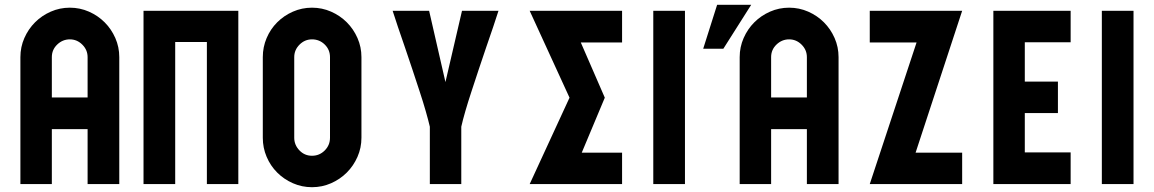

<svg xmlns="http://www.w3.org/2000/svg" viewBox="-20 -767 4808 800"><path d="M345 -229H196V0H65V-529Q65 -571 81.5 -608.5Q98 -646 126 -674Q154 -702 191.5 -718.5Q229 -735 271 -735Q313 -735 350.5 -718.5Q388 -702 416 -674Q444 -646 460.5 -608.5Q477 -571 477 -529V0H345ZM345 -361V-529Q345 -559 323 -581Q301 -603 271 -603Q241 -603 218.5 -581.5Q196 -560 196 -529V-361Z M578 -722H973V0H842V-592H710V0H578Z M1280 -735Q1322 -735 1359.5 -718.5Q1397 -702 1425 -674Q1453 -646 1469.5 -608.5Q1486 -571 1486 -529V-193Q1486 -151 1469.5 -113.5Q1453 -76 1425 -48Q1397 -20 1359.5 -3.5Q1322 13 1280 13Q1238 13 1200.5 -3.5Q1163 -20 1135 -48Q1107 -76 1091 -113.5Q1075 -151 1075 -193V-529Q1075 -571 1091 -608.5Q1107 -646 1135 -674Q1163 -702 1200.5 -718.5Q1238 -735 1280 -735ZM1355 -529Q1355 -560 1333 -581.5Q1311 -603 1280 -603Q1250 -603 1228 -581Q1206 -559 1206 -529V-193Q1206 -163 1227.5 -140.5Q1249 -118 1280 -118Q1311 -118 1333 -140Q1355 -162 1355 -193Z M2057 -722Q2048 -693 2034.5 -653.5Q2021 -614 2005.5 -569Q1990 -524 1974.5 -477Q1959 -430 1944.5 -386Q1930 -342 1919 -304Q1908 -266 1902 -239V0H1771V-239Q1765 -265 1754 -303.5Q1743 -342 1728.5 -386Q1714 -430 1698.5 -477Q1683 -524 1667.5 -569Q1652 -614 1638.5 -653.5Q1625 -693 1616 -722H1768L1836 -425L1905 -722Z M2353 -360 2187 -722H2572V-590H2400L2500 -360L2404 -131H2572V0H2187Z M2702 0V-722H2834V0Z M3342 -229H3193V0H3062V-529Q3062 -571 3078.5 -608.5Q3095 -646 3123 -674Q3151 -702 3188.5 -718.5Q3226 -735 3268 -735Q3310 -735 3347.5 -718.5Q3385 -702 3413 -674Q3441 -646 3457.5 -608.5Q3474 -571 3474 -529V0H3342ZM3342 -361V-529Q3342 -559 3320 -581Q3298 -603 3268 -603Q3238 -603 3215.5 -581.5Q3193 -560 3193 -529V-361ZM2968 -747H3110L2994 -564H2910Z M3604 -590V-722H3989L3795 -131H3989V0H3604L3799 -590Z M4119 0V-722H4441V-591H4250V-427H4388V-296H4250V-132H4441V0Z M4571 0V-722H4703V0Z"/></svg>

Font: PostBus
Style: Regular
Weight: 400
Designer: Peter Wiegel
Version: Version 1.001